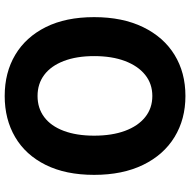

<svg xmlns="http://www.w3.org/2000/svg" viewBox="-16 -780 810 818"><g transform="rotate(-90 389.0 -371.0)"><path d="M389 14Q290 14 214 -32.5Q138 -79 95.5 -166.5Q53 -254 53 -375Q53 -496 95.5 -581.5Q138 -667 214 -711.5Q290 -756 389 -756Q489 -756 564.5 -711Q640 -666 682.5 -581Q725 -496 725 -375Q725 -254 682.5 -166.5Q640 -79 564.5 -32.5Q489 14 389 14ZM389 -127Q441 -127 479 -157.5Q517 -188 538 -243.5Q559 -299 559 -375Q559 -450 538 -504.5Q517 -559 479 -587.5Q441 -616 389 -616Q337 -616 299 -587.5Q261 -559 240.5 -504.5Q220 -450 220 -375Q220 -299 240.5 -243.5Q261 -188 299 -157.5Q337 -127 389 -127Z"/></g></svg>

Font: Noto Sans SC ExtraBold
Style: Regular
Weight: 800
Designer: Ryoko NISHIZUKA 西塚涼子 (kana, bopomofo & ideographs); Paul D. Hunt (Latin, Greek & Cyrillic); Sandoll Communications 산돌커뮤니
Foundry: Adobe
Version: Version 2.004-H2;hotconv 1.0.118;makeotfexe 2.5.65603